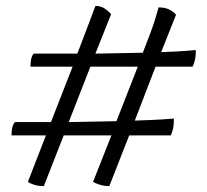

<svg xmlns="http://www.w3.org/2000/svg" viewBox="-20 -614 700 648"><path d="M128 14Q107 14 93.5 9Q80 4 74 0L135 -157H19Q19 -178 23 -189Q27 -200 31 -202H152L225 -389H83Q83 -410 87 -421Q91 -432 95 -433H241Q258 -477 275 -522Q292 -567 302 -594Q321 -594 334.5 -584.5Q348 -575 355 -566L302 -433L462 -436Q474 -466 489 -506.5Q504 -547 515 -589Q539 -589 554 -580.5Q569 -572 574 -564L524 -438Q577 -440 603.5 -442Q630 -444 641 -445Q641 -424 637.5 -410Q634 -396 630 -389H505L435 -207Q497 -209 527.5 -211Q558 -213 567 -214Q567 -191 563.5 -177.5Q560 -164 556 -157H416L349 14Q330 14 315.5 9Q301 4 294 0L356 -157H195ZM212 -202 373 -205 445 -389H285Z"/></svg>

Font: Texturina Medium 12pt Light
Style: Regular
Weight: 300
Version: Version 1.002